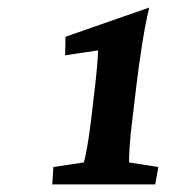

<svg xmlns="http://www.w3.org/2000/svg" viewBox="-20 -721 496 507"><path d="M330 -410 341 -502C348 -557 359 -639 374 -701L153 -624L152 -575L239 -588C239 -570 234 -517 230 -485L221 -408C214 -349 205 -300 201 -292L121 -280L118 -234H390L398 -280L321 -292C320 -300 322 -349 330 -410Z"/></svg>

Font: TPK Tissa Web SemiBold
Style: Italic
Weight: 600
Italic angle: -7°
Designer: Jacques Le Bailly, Suppakit Chalermlarp | Katatrad Co.,Ltd.
Foundry: Jacques Le Bailly, Cadson Demak Co.,Ltd.
Version: Version 5.000;Glyphs 3.1.2 (3151)